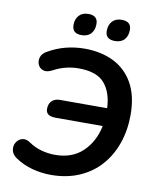

<svg xmlns="http://www.w3.org/2000/svg" viewBox="-98 -984 876 1069"><g transform="rotate(10 340.0 -449.5)"><path d="M263 10Q210 10 157.5 -4Q105 -18 61 -48Q36 -65 31.5 -89Q27 -113 38.5 -132.5Q50 -152 71.5 -158.5Q93 -165 119 -147Q151 -125 189 -114.5Q227 -104 267 -104Q363 -104 422.5 -160.5Q482 -217 501 -308H235Q177 -308 179 -351Q180 -379 196.5 -394.5Q213 -410 241 -410H508Q504 -500 460 -550.5Q416 -601 314 -601Q280 -601 245 -593Q210 -585 172 -565Q142 -549 121 -556Q100 -563 91.5 -582.5Q83 -602 89.5 -624Q96 -646 121 -660Q171 -689 223 -702Q275 -715 328 -715Q421 -715 492 -680Q563 -645 603 -574Q643 -503 643 -395Q643 -310 617.5 -236Q592 -162 543.5 -107Q495 -52 424 -21Q353 10 263 10ZM485 -786Q431 -786 431 -834Q431 -868 450 -888.5Q469 -909 503 -909Q557 -909 557 -861Q557 -827 538.5 -806.5Q520 -786 485 -786ZM296 -786Q243 -786 243 -834Q243 -868 262 -888.5Q281 -909 315 -909Q368 -909 368 -861Q368 -827 349.5 -806.5Q331 -786 296 -786Z"/></g></svg>

Font: Nunito
Style: Bold Italic
Weight: 700
Italic angle: -9°
Designer: Vernon Adams
Foundry: Vernon Adams
Version: Version 3.601; ttfautohint (v1.8.2.53-6de2)